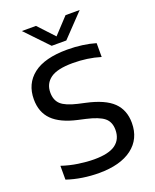

<svg xmlns="http://www.w3.org/2000/svg" viewBox="-172 -1042 924 1148"><g transform="rotate(-20 290.5 -468.0)"><path d="M256 9.5Q204 9.5 151.8 1.5Q99.5 -6.5 52.5 -22.5V-110.5Q102.5 -93.5 156.8 -85.5Q211 -77.5 257 -77.5Q350 -77.5 392.8 -109Q435.5 -140.5 435.5 -200.5Q435.5 -251 403 -277.5Q370.5 -304 291 -322L244 -332.5Q139 -356 89 -405.8Q39 -455.5 39 -537.5Q39 -636.5 111.2 -693Q183.5 -749.5 328 -749.5Q377 -749.5 423 -743.2Q469 -737 507 -725.5V-637.5Q425 -662.5 331 -662.5Q233 -662.5 189.2 -630.8Q145.5 -599 145.5 -542.5Q145.5 -493.5 174.5 -466.8Q203.5 -440 277 -423L324 -412.5Q439.5 -387.5 490.8 -337.5Q542 -287.5 542 -206Q542 -104 466.8 -47.2Q391.5 9.5 256 9.5ZM249 -802.5 111.5 -946.5H201.5L295.5 -845.5L389.5 -946.5H479.5L342 -802.5Z"/></g></svg>

Font: Encode Sans Semi Expanded Medium
Style: Regular
Weight: 500
Width: 6
Designer: Multiple Designers
Foundry: Impallari Type
Version: Version 3.000; ttfautohint (v1.8.3) -l 8 -r 50 -G 200 -x 14 